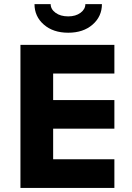

<svg xmlns="http://www.w3.org/2000/svg" viewBox="-20 -920 644 940"><path d="M80.1 -700.2H540V-560.1H240.2V-430.2H540V-290H240.2V-140.1H540V0H80.1ZM479 -899.9Q479 -839.4 433.3 -799.6Q387.7 -759.8 314 -759.8Q240.2 -759.8 194.6 -799.6Q148.9 -839.4 148.9 -899.9H228Q228 -875 252 -857.4Q275.9 -839.8 314 -839.8Q350.6 -839.8 374.3 -857.4Q397.9 -875 397.9 -899.9Z"/></svg>

Font: Gully
Style: Bold
Weight: 700
Designer: jaikishan Patel
Foundry: MagicType
Version: Version 1.000;Glyphs 3.2 (3242)